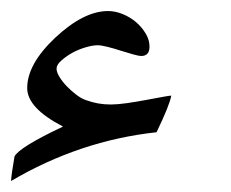

<svg xmlns="http://www.w3.org/2000/svg" viewBox="-20 -373 419 348"><path d="M290.5 -199.7Q287.1 -181.6 263.7 -133.3Q124.5 -118.2 0 -44.9Q0.5 -52.7 2.2 -64Q3.9 -75.2 6.3 -89.4Q14.6 -106 94.2 -143.6Q29.3 -177.2 29.3 -213.4Q29.3 -256.8 80.1 -304.7Q131.8 -353 175.8 -353Q188.5 -353 201.9 -347.7Q215.3 -342.3 226.1 -333.3Q236.8 -324.2 243.9 -312.5Q251 -300.8 251 -288.6Q251 -271.5 235.8 -271.5Q231.9 -271.5 221.4 -274.4Q210.9 -277.3 198.7 -281.2Q186.5 -285.2 174.8 -288.1Q163.1 -291 157.2 -291Q147.9 -291 134.8 -287.1Q121.6 -283.2 110.4 -276.9Q99.1 -270.5 90.8 -262.9Q82.5 -255.4 82.5 -248.5Q82.5 -242.2 87.9 -233.4Q93.3 -224.6 101.1 -216.6Q108.9 -208.5 118.2 -201.4Q127.4 -194.3 136.2 -191.4Q147 -187.5 158 -185.5Q168.9 -183.6 181.2 -183.6Q192.4 -183.6 209.7 -186Q227.1 -188.5 244.1 -191.7Q261.2 -194.8 274.4 -197.3Q287.6 -199.7 290.5 -199.7Z"/></svg>

Font: XB Kayhan
Style: Regular
Weight: 400
Designer: Behnam
Foundry: Irmug
Version: Version 7.300 2009